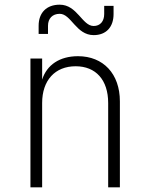

<svg xmlns="http://www.w3.org/2000/svg" viewBox="-20 -800 640 820"><path d="M380 -650C433 -650 465 -684 465 -740V-775H425V-740C425 -709 408 -689 380 -689C331 -689 310 -780 235 -780C179 -780 145 -746 145 -690V-655H185V-690C185 -721 204 -741 235 -741C284 -741 305 -650 380 -650ZM110 0H160V-360C160 -457 215 -517 303 -517C389 -517 442 -459 442 -360V0H492V-367C492 -485 421 -560 313 -560C235 -560 180 -523 160 -460V-550H110Z"/></svg>

Font: JetBrains Mono Thin
Style: Regular
Weight: 100
Monospace: yes
Designer: Philipp Nurullin, Konstantin Bulenkov
Foundry: JetBrains
Version: Version 2.305